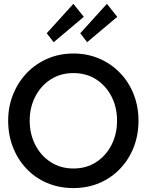

<svg xmlns="http://www.w3.org/2000/svg" viewBox="-20 -944 755 976"><path d="M131 -330.5Q131 -262.5 159.5 -207.2Q188 -152 238 -119.8Q288 -87.5 353 -87.5Q419 -87.5 468.8 -119.8Q518.5 -152 546.8 -207.2Q575 -262.5 575 -330.5Q575 -398.5 546.8 -453.5Q518.5 -508.5 468.8 -540.5Q419 -572.5 353 -572.5Q288 -572.5 238 -540.5Q188 -508.5 159.5 -453.5Q131 -398.5 131 -330.5ZM21.5 -330.5Q21.5 -402.5 46.8 -464.8Q72 -527 116.8 -573.5Q161.5 -620 222 -646Q282.5 -672 353 -672Q424.5 -672 484.8 -646Q545 -620 590 -573.5Q635 -527 659.5 -464.8Q684 -402.5 684 -330.5Q684 -258 659.8 -195.8Q635.5 -133.5 591 -86.8Q546.5 -40 486 -14Q425.5 12 353 12Q280 12 219.2 -14Q158.5 -40 114.2 -86.8Q70 -133.5 45.8 -195.8Q21.5 -258 21.5 -330.5ZM423 -729.5 388 -775 523.5 -924.5 576 -858.5ZM253 -729.5 217.5 -775 353 -924.5 406 -858.5Z"/></svg>

Font: League Spartan Medium
Style: Regular
Weight: 500
Foundry: The League of Moveable Type
Version: Version 2.002